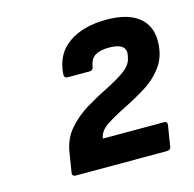

<svg xmlns="http://www.w3.org/2000/svg" viewBox="-72 -849 583 576"><g transform="rotate(-15 219.0 -561.0)"><path d="M97 -347Q83 -347 86 -360L95 -416Q101 -459 126.5 -488.5Q152 -518 186 -538.5Q220 -559 253.5 -575.5Q287 -592 310.5 -609Q334 -626 338 -647L340 -656Q346 -692 291 -692Q264 -692 248.5 -683Q233 -674 229 -649Q227 -638 217 -638H149Q138 -638 138 -649Q142 -712 187.5 -743.5Q233 -775 305 -775Q370 -775 404 -748.5Q438 -722 438 -674Q438 -628 415.5 -596.5Q393 -565 359 -544Q325 -523 290.5 -506Q256 -489 231 -472.5Q206 -456 203 -433H393Q404 -433 402 -421L392 -359Q391 -347 379 -347Z"/></g></svg>

Font: Sofia Sans
Style: Bold Italic
Weight: 700
Italic angle: -9°
Designer: Botio Nikoltchev, Ani Petrova
Foundry: lettersoup
Version: Version 4.101; ttfautohint (v1.8.4.7-5d5b)